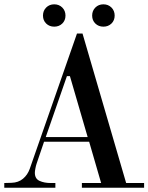

<svg xmlns="http://www.w3.org/2000/svg" viewBox="-39 -878 694 898"><path d="M321 -721H347L551 -22H635V0H344V-22H434L378 -215H167L132 -112Q129 -103 126.5 -90Q124 -77 124 -70Q124 -42 146 -32Q168 -22 198 -22H220V0H-19V-22L15 -23Q47 -24 68.5 -42Q90 -60 100 -88ZM175 -237H371L288 -522H274ZM392 -805.1Q392 -827.7 407 -842.8Q422.1 -857.8 444.6 -857.8Q467.2 -857.8 482.3 -842.8Q497.3 -827.7 497.3 -805.1Q497.3 -782.6 482.3 -767.9Q467.2 -753.3 444.6 -753.3Q422.1 -753.3 407 -767.9Q392 -782.6 392 -805.1ZM162 -805.1Q162 -827.7 177 -842.8Q192.1 -857.8 214.6 -857.8Q237.2 -857.8 252.3 -842.8Q267.3 -827.7 267.3 -805.1Q267.3 -782.6 252.3 -767.9Q237.2 -753.3 214.6 -753.3Q192.1 -753.3 177 -767.9Q162 -782.6 162 -805.1Z"/></svg>

Font: EIisabethische
Style: Book
Weight: 400
Designer: Salychow
Version: Version 1.3